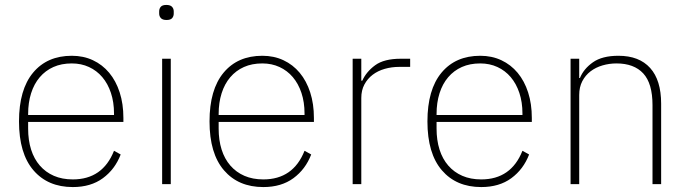

<svg xmlns="http://www.w3.org/2000/svg" viewBox="-20 -746 2791 778"><path d="M275 12Q174 12 115.5 -56Q57 -124 57 -254Q57 -383 114 -451.5Q171 -520 271 -520Q318 -520 356.5 -502Q395 -484 422.5 -451Q450 -418 465 -371.5Q480 -325 480 -268V-252H94V-225Q94 -178 106 -140Q118 -102 141.5 -75Q165 -48 198.5 -33.5Q232 -19 275 -19Q396 -19 442 -135L469 -120Q446 -60 397 -24Q348 12 275 12ZM271 -489Q229 -489 196.5 -474.5Q164 -460 141 -433Q118 -406 106 -368Q94 -330 94 -284V-280H442V-286Q442 -332 429.5 -369.5Q417 -407 394.5 -433.5Q372 -460 340.5 -474.5Q309 -489 271 -489Z M655 -665Q639 -665 632 -672.5Q625 -680 625 -691V-700Q625 -711 631.5 -718.5Q638 -726 654 -726Q670 -726 677 -718.5Q684 -711 684 -700V-691Q684 -680 677.5 -672.5Q671 -665 655 -665ZM637 -508H672V0H637Z M1047 12Q946 12 887.5 -56Q829 -124 829 -254Q829 -383 886 -451.5Q943 -520 1043 -520Q1090 -520 1128.5 -502Q1167 -484 1194.5 -451Q1222 -418 1237 -371.5Q1252 -325 1252 -268V-252H866V-225Q866 -178 878 -140Q890 -102 913.5 -75Q937 -48 970.5 -33.5Q1004 -19 1047 -19Q1168 -19 1214 -135L1241 -120Q1218 -60 1169 -24Q1120 12 1047 12ZM1043 -489Q1001 -489 968.5 -474.5Q936 -460 913 -433Q890 -406 878 -368Q866 -330 866 -284V-280H1214V-286Q1214 -332 1201.5 -369.5Q1189 -407 1166.5 -433.5Q1144 -460 1112.5 -474.5Q1081 -489 1043 -489Z M1409 0V-508H1444V-419H1448Q1464 -455 1500 -481.5Q1536 -508 1604 -508H1642V-475H1598Q1567 -475 1539 -467Q1511 -459 1490 -443Q1469 -427 1456.5 -403.5Q1444 -380 1444 -349V0Z M1930 12Q1829 12 1770.5 -56Q1712 -124 1712 -254Q1712 -383 1769 -451.5Q1826 -520 1926 -520Q1973 -520 2011.5 -502Q2050 -484 2077.5 -451Q2105 -418 2120 -371.5Q2135 -325 2135 -268V-252H1749V-225Q1749 -178 1761 -140Q1773 -102 1796.5 -75Q1820 -48 1853.5 -33.5Q1887 -19 1930 -19Q2051 -19 2097 -135L2124 -120Q2101 -60 2052 -24Q2003 12 1930 12ZM1926 -489Q1884 -489 1851.5 -474.5Q1819 -460 1796 -433Q1773 -406 1761 -368Q1749 -330 1749 -284V-280H2097V-286Q2097 -332 2084.5 -369.5Q2072 -407 2049.5 -433.5Q2027 -460 1995.5 -474.5Q1964 -489 1926 -489Z M2292 0V-508H2327V-430H2330Q2345 -467 2382.5 -493.5Q2420 -520 2486 -520Q2570 -520 2614.5 -470.5Q2659 -421 2659 -326V0H2624V-320Q2624 -408 2586.5 -448.5Q2549 -489 2478 -489Q2449 -489 2421.5 -481Q2394 -473 2373 -457Q2352 -441 2339.5 -417Q2327 -393 2327 -361V0Z"/></svg>

Font: IBM Plex Sans Thai Looped ExtraLight
Style: Regular
Weight: 200
Designer: Mike Abbink, Paul van der Laan, Pieter van Rosmalen, Ben Mitchell, Mark Frömberg
Foundry: Bold Monday
Version: Version 1.0